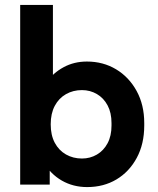

<svg xmlns="http://www.w3.org/2000/svg" viewBox="-20 -750 640 780"><path d="M334 10Q277 10 231 -16.5Q185 -43 157 -91L182 -119V0H62V-730H195V-383L168 -415Q196 -454 238.5 -477Q281 -500 333 -500Q399 -500 451.5 -468.5Q504 -437 535 -380.5Q566 -324 566 -250V-240Q566 -165 535.5 -108.5Q505 -52 453 -21Q401 10 334 10ZM313 -106Q346 -106 373.5 -122Q401 -138 417 -168Q433 -198 433 -240V-250Q433 -292 417 -322Q401 -352 373.5 -368Q346 -384 313 -384Q277 -384 248 -367.5Q219 -351 202.5 -320Q186 -289 186 -245Q186 -201 202.5 -170Q219 -139 248 -122.5Q277 -106 313 -106Z"/></svg>

Font: SUSE Thin
Style: Bold
Weight: 700
Version: Version 1.000